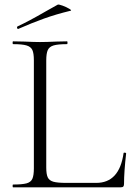

<svg xmlns="http://www.w3.org/2000/svg" viewBox="-20 -802 570 822"><path d="M264 -19H392Q491 -19 509 -146Q509 -149 514.5 -148.5Q520 -148 520 -145Q511 -66 511 -15Q511 -7 508 -3.5Q505 0 496 0H36Q34 0 34 -6Q34 -12 36 -12Q75 -12 93.5 -17Q112 -22 118.5 -36.5Q125 -51 125 -81V-544Q125 -574 118.5 -588Q112 -602 93.5 -607.5Q75 -613 36 -613Q34 -613 34 -619Q34 -625 36 -625L85 -624Q127 -622 151 -622Q178 -622 220 -624L267 -625Q269 -625 269 -619Q269 -613 267 -613Q228 -613 209.5 -607.5Q191 -602 184.5 -587.5Q178 -573 178 -543V-85Q178 -56 184.5 -42.5Q191 -29 208.5 -24Q226 -19 264 -19ZM58 -678Q54 -678 53 -682.5Q52 -687 55 -689Q101 -710 177 -754L227 -782Q231 -784 247.5 -778Q264 -772 276.5 -764.5Q289 -757 282 -756Q220 -741 168.5 -722.5Q117 -704 60 -679Z"/></svg>

Font: Cormorant SC Light
Style: Regular
Weight: 300
Designer: Christian Thalmann (Catharsis Fonts)
Foundry: Catharsis Fonts
Version: Version 4.000